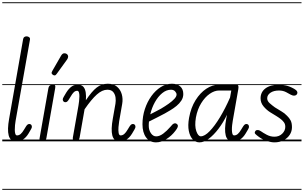

<svg xmlns="http://www.w3.org/2000/svg" viewBox="-25 -1250 2686 1698"><path d="M114.5 0Q89.5 0 74 -13.5Q58.5 -27 51.8 -52.5Q45 -78 46 -114.8Q47 -151.5 55.5 -198.5L179.5 -904Q182 -918 190.8 -923.2Q199.5 -928.5 210 -928.5Q223 -928.5 232.8 -921Q242.5 -913.5 240 -899.5L113 -182Q110 -165.5 107.8 -143.5Q105.5 -121.5 105.8 -100.8Q106 -80 110.5 -66.2Q115 -52.5 125.5 -52.5Q143 -52.5 157.8 -65Q172.5 -77.5 189.5 -106.5L198 -120.5Q208 -138.5 216 -146Q224 -153.5 234 -153.5Q244 -153.5 250.5 -147Q257 -140.5 257 -127.5Q257 -120 247.5 -104Q238 -88 226.5 -68Q205 -33 178.5 -16.5Q152 0 114.5 0ZM114.5 0Q89.5 0 74 -13.5Q58.5 -27 51.8 -52.5Q45 -78 46 -114.8Q47 -151.5 55.5 -198.5L179.5 -904Q182 -918 190.8 -923.2Q199.5 -928.5 210 -928.5Q223 -928.5 232.8 -921Q242.5 -913.5 240 -899.5L113 -182Q110 -165.5 107.8 -143.5Q105.5 -121.5 105.8 -100.8Q106 -80 110.5 -66.2Q115 -52.5 125.5 -52.5Q143 -52.5 157.8 -65Q172.5 -77.5 189.5 -106.5L198 -120.5Q208 -138.5 216 -146Q224 -153.5 234 -153.5Q244 -153.5 250.5 -147Q257 -140.5 257 -127.5Q257 -120 247.5 -104Q238 -88 226.5 -68Q205 -33 178.5 -16.5Q152 0 114.5 0ZM-5 420.5H283.5V428.5H-5ZM-5 -16H283.5V0H-5ZM-5 -505.5H283.5V-497.5H-5ZM-5 -1230H283.5V-1222H-5Z M350 0Q331.5 0 327.2 -8.5Q323 -17 324.5 -24L402.5 -467Q404.5 -479 409.2 -486.5Q414 -494 422.5 -497.2Q431 -500.5 444.5 -500.5Q459 -500.5 462.5 -493.8Q466 -487 463 -470L385 -27Q384 -21.5 379 -10.8Q374 0 350 0ZM350 0Q331.5 0 327.2 -8.5Q323 -17 324.5 -24L402.5 -467Q404.5 -479 409.2 -486.5Q414 -494 422.5 -497.2Q431 -500.5 444.5 -500.5Q459 -500.5 462.5 -493.8Q466 -487 463 -470L385 -27Q384 -21.5 379 -10.8Q374 0 350 0ZM444.5 -587Q436.5 -592 432.5 -599.5Q428.5 -607 437.5 -622.5L514.5 -756.5Q527 -778 542.2 -778.8Q557.5 -779.5 566.5 -772Q578 -761.5 577.5 -748.8Q577 -736 568.5 -724L476 -596Q467 -583.5 459.2 -583.2Q451.5 -583 444.5 -587ZM273.5 420.5H513.5V428.5H273.5ZM273.5 -16H513.5V0H273.5ZM273.5 -505.5H513.5V-497.5H273.5ZM273.5 -1230H513.5V-1222H273.5Z M643.5 0Q632.5 0 624.5 -8.2Q616.5 -16.5 619 -32.5L669 -316.5Q672 -333.5 674.5 -355.8Q677 -378 677.2 -398.8Q677.5 -419.5 673 -433.2Q668.5 -447 658 -447Q641 -447 627.8 -434.5Q614.5 -422 598 -393L589.5 -379Q579 -361 571.2 -353.5Q563.5 -346 553.5 -346Q543.5 -346 536.8 -352.5Q530 -359 530 -371.5Q530 -379 539.5 -395.2Q549 -411.5 561 -431.5Q583 -467 610.2 -486Q637.5 -505 680 -499Q703 -495.5 716 -477.8Q729 -460 733.2 -430.8Q737.5 -401.5 734.5 -363.5Q786.5 -441.5 829.8 -475.5Q873 -509.5 928.5 -509.5Q978.5 -509.5 1009.2 -483.8Q1040 -458 1051.8 -417Q1063.5 -376 1055.5 -330.5L1029 -178Q1025 -155.5 1022.8 -126Q1020.5 -96.5 1024.2 -74.5Q1028 -52.5 1042 -52.5Q1059 -52.5 1073.8 -65Q1088.5 -77.5 1105.5 -106.5L1114 -120.5Q1124.5 -138.5 1132.2 -146Q1140 -153.5 1150 -153.5Q1160 -153.5 1166.5 -147Q1173 -140.5 1173 -127.5Q1173 -120 1163.8 -104Q1154.5 -88 1142.5 -68Q1121 -33 1094.5 -16.5Q1068 0 1030.5 0Q1005.5 0 990.2 -13.5Q975 -27 968.2 -52.8Q961.5 -78.5 962.8 -115.5Q964 -152.5 972.5 -199.5L996 -333Q1000.5 -359 996.8 -387.5Q993 -416 976.2 -436.2Q959.5 -456.5 924 -456.5Q879 -456.5 831.5 -414.2Q784 -372 723 -283.5L679 -33Q676.5 -16 666.5 -8Q656.5 0 643.5 0ZM643.5 0Q632.5 0 624.5 -8.2Q616.5 -16.5 619 -32.5L669 -316.5Q672 -333.5 674.5 -355.8Q677 -378 677.2 -398.8Q677.5 -419.5 673 -433.2Q668.5 -447 658 -447Q641 -447 627.8 -434.5Q614.5 -422 598 -393L589.5 -379Q579 -361 571.2 -353.5Q563.5 -346 553.5 -346Q543.5 -346 536.8 -352.5Q530 -359 530 -371.5Q530 -379 539.5 -395.2Q549 -411.5 561 -431.5Q583 -467 610.2 -486Q637.5 -505 680 -499Q703 -495.5 716 -477.8Q729 -460 733.2 -430.8Q737.5 -401.5 734.5 -363.5Q786.5 -441.5 829.8 -475.5Q873 -509.5 928.5 -509.5Q978.5 -509.5 1009.2 -483.8Q1040 -458 1051.8 -417Q1063.5 -376 1055.5 -330.5L1029 -178Q1025 -155.5 1022.8 -126Q1020.5 -96.5 1024.2 -74.5Q1028 -52.5 1042 -52.5Q1059 -52.5 1073.8 -65Q1088.5 -77.5 1105.5 -106.5L1114 -120.5Q1124.5 -138.5 1132.2 -146Q1140 -153.5 1150 -153.5Q1160 -153.5 1166.5 -147Q1173 -140.5 1173 -127.5Q1173 -120 1163.8 -104Q1154.5 -88 1142.5 -68Q1121 -33 1094.5 -16.5Q1068 0 1030.5 0Q1005.5 0 990.2 -13.5Q975 -27 968.2 -52.8Q961.5 -78.5 962.8 -115.5Q964 -152.5 972.5 -199.5L996 -333Q1000.5 -359 996.8 -387.5Q993 -416 976.2 -436.2Q959.5 -456.5 924 -456.5Q879 -456.5 831.5 -414.2Q784 -372 723 -283.5L679 -33Q676.5 -16 666.5 -8Q656.5 0 643.5 0ZM503.5 420.5H1200V428.5H503.5ZM503.5 -16H1200V0H503.5ZM503.5 -505.5H1200V-497.5H503.5ZM503.5 -1230H1200V-1222H503.5Z M1355 9Q1299 9 1267 -34.5Q1235 -78 1235 -151Q1235 -221 1256.2 -285.5Q1277.5 -350 1314 -400.5Q1350.5 -451 1397.2 -480.2Q1444 -509.5 1495.5 -509.5Q1542.5 -509.5 1569.2 -485.5Q1596 -461.5 1596 -418.5Q1596 -387 1579 -360.8Q1562 -334.5 1536 -313.2Q1510 -292 1482.2 -275.5Q1454.5 -259 1432.5 -246.5Q1403 -230 1361.8 -209.8Q1320.5 -189.5 1292.5 -175Q1291.5 -166 1291 -156.8Q1290.5 -147.5 1290.5 -138Q1290.5 -100 1309.5 -72Q1328.5 -44 1356.5 -44Q1386 -44 1418.8 -68.5Q1451.5 -93 1482 -128.5Q1501.5 -154 1514.8 -158Q1528 -162 1537.5 -154.5Q1544.5 -150 1547.2 -143.2Q1550 -136.5 1545.8 -124.8Q1541.5 -113 1526.5 -93.5Q1493 -49 1446.8 -20Q1400.5 9 1355 9ZM1304 -239Q1325.5 -250.5 1351 -263.5Q1376.5 -276.5 1399 -289Q1434.5 -310 1466 -332.2Q1497.5 -354.5 1517 -375.5Q1536.5 -396.5 1536.5 -414Q1536.5 -428 1523.5 -442.2Q1510.5 -456.5 1487 -456.5Q1446.5 -456.5 1409.8 -426.5Q1373 -396.5 1345.2 -347Q1317.5 -297.5 1304 -239ZM1355 9Q1299 9 1267 -34.5Q1235 -78 1235 -151Q1235 -221 1256.2 -285.5Q1277.5 -350 1314 -400.5Q1350.5 -451 1397.2 -480.2Q1444 -509.5 1495.5 -509.5Q1542.5 -509.5 1569.2 -485.5Q1596 -461.5 1596 -418.5Q1596 -387 1579 -360.8Q1562 -334.5 1536 -313.2Q1510 -292 1482.2 -275.5Q1454.5 -259 1432.5 -246.5Q1403 -230 1361.8 -209.8Q1320.5 -189.5 1292.5 -175Q1291.5 -166 1291 -156.8Q1290.5 -147.5 1290.5 -138Q1290.5 -100 1309.5 -72Q1328.5 -44 1356.5 -44Q1386 -44 1418.8 -68.5Q1451.5 -93 1482 -128.5Q1501.5 -154 1514.8 -158Q1528 -162 1537.5 -154.5Q1544.5 -150 1547.2 -143.2Q1550 -136.5 1545.8 -124.8Q1541.5 -113 1526.5 -93.5Q1493 -49 1446.8 -20Q1400.5 9 1355 9ZM1304 -239Q1325.5 -250.5 1351 -263.5Q1376.5 -276.5 1399 -289Q1434.5 -310 1466 -332.2Q1497.5 -354.5 1517 -375.5Q1536.5 -396.5 1536.5 -414Q1536.5 -428 1523.5 -442.2Q1510.5 -456.5 1487 -456.5Q1446.5 -456.5 1409.8 -426.5Q1373 -396.5 1345.2 -347Q1317.5 -297.5 1304 -239ZM1190 420.5H1610.5V428.5H1190ZM1190 -16H1610.5V0H1190ZM1190 -505.5H1610.5V-497.5H1190ZM1190 -1230H1610.5V-1222H1190Z M1707.5 -211Q1695 -136.5 1711 -90.5Q1727 -44.5 1751 -44.5Q1785 -44.5 1829.2 -90Q1873.5 -135.5 1920.5 -213.2Q1967.5 -291 2009.5 -387.5L2020.5 -449.5H1912.5Q1871.5 -449.5 1829.2 -420Q1787 -390.5 1754 -337Q1721 -283.5 1707.5 -211ZM1647 -208Q1663.5 -298.5 1704.5 -364Q1745.5 -429.5 1799.2 -465Q1853 -500.5 1907.5 -500.5H2068Q2080.5 -500.5 2083 -489.2Q2085.5 -478 2082 -458.5L2033.5 -182Q2030.5 -165.5 2028 -143.5Q2025.5 -121.5 2025.8 -100.8Q2026 -80 2030.5 -66.2Q2035 -52.5 2046 -52.5Q2063 -52.5 2077.8 -65Q2092.5 -77.5 2109.5 -106.5L2118 -120.5Q2128.5 -138.5 2136.2 -146Q2144 -153.5 2154 -153.5Q2164 -153.5 2170.5 -147Q2177 -140.5 2177 -127.5Q2177 -120 2167.8 -104Q2158.5 -88 2146.5 -68Q2125 -33 2098.5 -16.5Q2072 0 2034.5 0Q1984.5 0 1971.2 -52.5Q1958 -105 1975.5 -198.5L1982.5 -235Q1949 -166 1907 -110.8Q1865 -55.5 1821.5 -23.2Q1778 9 1739 9Q1705 9 1679.8 -17.2Q1654.5 -43.5 1644.8 -92.2Q1635 -141 1647 -208ZM1707.5 -211Q1695 -136.5 1711 -90.5Q1727 -44.5 1751 -44.5Q1785 -44.5 1829.2 -90Q1873.5 -135.5 1920.5 -213.2Q1967.5 -291 2009.5 -387.5L2020.5 -449.5H1912.5Q1871.5 -449.5 1829.2 -420Q1787 -390.5 1754 -337Q1721 -283.5 1707.5 -211ZM1647 -208Q1663.5 -298.5 1704.5 -364Q1745.5 -429.5 1799.2 -465Q1853 -500.5 1907.5 -500.5H2068Q2080.5 -500.5 2083 -489.2Q2085.5 -478 2082 -458.5L2033.5 -182Q2030.5 -165.5 2028 -143.5Q2025.5 -121.5 2025.8 -100.8Q2026 -80 2030.5 -66.2Q2035 -52.5 2046 -52.5Q2063 -52.5 2077.8 -65Q2092.5 -77.5 2109.5 -106.5L2118 -120.5Q2128.5 -138.5 2136.2 -146Q2144 -153.5 2154 -153.5Q2164 -153.5 2170.5 -147Q2177 -140.5 2177 -127.5Q2177 -120 2167.8 -104Q2158.5 -88 2146.5 -68Q2125 -33 2098.5 -16.5Q2072 0 2034.5 0Q1984.5 0 1971.2 -52.5Q1958 -105 1975.5 -198.5L1982.5 -235Q1949 -166 1907 -110.8Q1865 -55.5 1821.5 -23.2Q1778 9 1739 9Q1705 9 1679.8 -17.2Q1654.5 -43.5 1644.8 -92.2Q1635 -141 1647 -208ZM1600.5 420.5H2204V428.5H1600.5ZM1600.5 -16H2204V0H1600.5ZM1600.5 -505.5H2204V-497.5H1600.5ZM1600.5 -1230H2204V-1222H1600.5Z M2402 9Q2373 9 2334.8 -3Q2296.5 -15 2261 -42Q2242.5 -55.5 2233 -65.5Q2223.5 -75.5 2232.5 -89.5Q2238 -100 2253 -100Q2268 -100 2283 -89Q2300 -76.5 2332.8 -58.8Q2365.5 -41 2402 -41Q2444 -41 2471 -67.8Q2498 -94.5 2498 -128Q2498 -151.5 2486.8 -167.2Q2475.5 -183 2461 -194.5Q2445.5 -207.5 2420 -223.2Q2394.5 -239 2364 -257.5Q2333.5 -276.5 2306.5 -308.2Q2279.5 -340 2279.5 -380.5Q2279.5 -435.5 2322.2 -468Q2365 -500.5 2442.5 -500.5Q2471 -500.5 2503.8 -493.8Q2536.5 -487 2575.5 -465Q2595.5 -454 2602 -441.8Q2608.5 -429.5 2601 -417Q2594.5 -406.5 2580 -404.5Q2565.5 -402.5 2547.5 -412Q2535 -419 2506.8 -434.2Q2478.5 -449.5 2442.5 -449.5Q2395.5 -449.5 2366.8 -429.8Q2338 -410 2338 -380.5Q2338 -356.5 2360.5 -336.8Q2383 -317 2406 -300.5Q2436.5 -280.5 2463.8 -265.2Q2491 -250 2514 -225.5Q2533 -207.5 2545 -185.2Q2557 -163 2557 -124.5Q2557 -88 2537 -57.5Q2517 -27 2482 -9Q2447 9 2402 9ZM2402 9Q2373 9 2334.8 -3Q2296.5 -15 2261 -42Q2242.5 -55.5 2233 -65.5Q2223.5 -75.5 2232.5 -89.5Q2238 -100 2253 -100Q2268 -100 2283 -89Q2300 -76.5 2332.8 -58.8Q2365.5 -41 2402 -41Q2444 -41 2471 -67.8Q2498 -94.5 2498 -128Q2498 -151.5 2486.8 -167.2Q2475.5 -183 2461 -194.5Q2445.5 -207.5 2420 -223.2Q2394.5 -239 2364 -257.5Q2333.5 -276.5 2306.5 -308.2Q2279.5 -340 2279.5 -380.5Q2279.5 -435.5 2322.2 -468Q2365 -500.5 2442.5 -500.5Q2471 -500.5 2503.8 -493.8Q2536.5 -487 2575.5 -465Q2595.5 -454 2602 -441.8Q2608.5 -429.5 2601 -417Q2594.5 -406.5 2580 -404.5Q2565.5 -402.5 2547.5 -412Q2535 -419 2506.8 -434.2Q2478.5 -449.5 2442.5 -449.5Q2395.5 -449.5 2366.8 -429.8Q2338 -410 2338 -380.5Q2338 -356.5 2360.5 -336.8Q2383 -317 2406 -300.5Q2436.5 -280.5 2463.8 -265.2Q2491 -250 2514 -225.5Q2533 -207.5 2545 -185.2Q2557 -163 2557 -124.5Q2557 -88 2537 -57.5Q2517 -27 2482 -9Q2447 9 2402 9ZM2194 420.5H2641.5V428.5H2194ZM2194 -16H2641.5V0H2194ZM2194 -505.5H2641.5V-497.5H2194ZM2194 -1230H2641.5V-1222H2194Z"/></svg>

Font: Edu VIC WA NT Pre Guide
Style: Regular
Weight: 400
Designer: Tina and Corey Anderson, Eben Sorkin, Mirko Velimirovic
Foundry: Google for Education
Version: Version 1.000